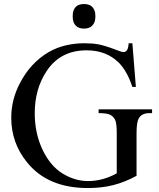

<svg xmlns="http://www.w3.org/2000/svg" viewBox="-20 -930 800 966"><path d="M646 -712.4 663.6 -492.7H646Q618.7 -574.7 575.7 -616.7Q513.2 -676.8 415.5 -676.8Q283.2 -676.8 213.9 -571.3Q154.8 -481.9 154.8 -359.9Q154.8 -259.8 193.6 -177.7Q232.4 -95.7 294.4 -57.4Q356.4 -19 423.3 -19Q460.9 -19 497.3 -29.1Q533.7 -39.1 567.4 -58.1V-258.8Q567.4 -311.5 558.8 -327.9Q550.3 -344.2 534.2 -352.5Q518.1 -360.8 476.1 -360.8V-379.9H745.1V-360.8H731.9Q692.4 -360.8 677.7 -333.5Q667 -314.5 667 -258.8V-45.4Q608.4 -13.7 550.5 1.2Q492.7 16.1 421.9 16.1Q219.7 16.1 115.7 -113.8Q36.6 -210.9 36.6 -337.9Q36.6 -429.7 81.1 -513.2Q133.3 -613.8 225.1 -668Q302.2 -712.4 406.7 -712.4Q443.8 -712.4 475.1 -706.8Q506.3 -701.2 563 -679.7Q591.3 -668 602.1 -668Q611.3 -668 618.4 -677Q625.5 -686 627.4 -712.4ZM345.7 -848.1Q345.7 -865.7 350.1 -877.4Q354.5 -889.2 362.3 -896.5Q370.1 -903.8 380.4 -906.7Q390.6 -909.7 402.8 -909.7Q414.6 -909.7 424.8 -906.7Q435.1 -903.8 442.9 -896.5Q450.7 -889.2 455.3 -877.4Q460 -865.7 460 -848.1Q460 -830.6 455.3 -818.8Q450.7 -807.1 442.9 -799.8Q435.1 -792.5 424.8 -789.3Q414.6 -786.1 402.8 -786.1Q390.6 -786.1 380.4 -789.3Q370.1 -792.5 362.3 -799.8Q354.5 -807.1 350.1 -818.8Q345.7 -830.6 345.7 -848.1Z"/></svg>

Font: KhunPaOh
Style: Regular
Weight: 400
Designer: Khon Soe Zaw Thu
Version: Version 1.00 July 11, 2016, initial release